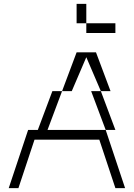

<svg xmlns="http://www.w3.org/2000/svg" viewBox="-20 -970 690 990"><path d="M500 -500H450L525 -300H575ZM25 0H75L158 -250H492L575 0H625L525 -300H225L300 -500H250L175 -300H125ZM300 -500H350L425 -675L500 -500H550L475 -700H375ZM375 -850H425V-950H375ZM425 -800H575V-850H425Z"/></svg>

Font: LS-VG5000 Light Shifted
Style: Regular
Weight: 400
Designer: Justin Bihan, 2021
Foundry: Justin Bihan, 2021
Version: Version 1.000;Glyphs 3.1.2 (3151)